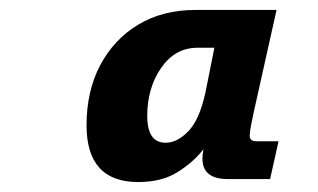

<svg xmlns="http://www.w3.org/2000/svg" viewBox="-20 -742 640 386"><path d="M258 -376Q154 -376 154 -490Q154 -559 181.5 -611Q209 -663 258 -692.5Q307 -722 373 -722H536L490 -516Q487 -502 484.5 -489Q482 -476 482 -469Q482 -458 496 -458H540L523 -382H438Q387 -382 387 -423Q387 -430 389 -442Q369 -416 337 -396Q305 -376 258 -376ZM313 -455Q336 -455 358.5 -478Q381 -501 393 -556L411 -646H377Q332 -646 304 -605.5Q276 -565 276 -509Q276 -455 313 -455Z"/></svg>

Font: Geist Mono ExtraBold
Style: Italic
Weight: 800
Italic angle: -12°
Monospace: yes
Designer: Basement.studio, Andrés Briganti, Mateo Zaragoza
Foundry: Basement.studio, Vercel, Andrés Briganti, Guido Ferreyra, Mateo Zaragoza
Version: Version 1.500; ttfautohint (v1.8.4.7-5d5b)